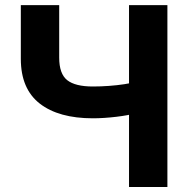

<svg xmlns="http://www.w3.org/2000/svg" viewBox="-20 -748 753 768"><path d="M63.3 -727.5H216.8V-517.4Q216.8 -452.7 248.9 -427.3Q281 -402 351.8 -402Q382.9 -402 415.8 -404.4Q448.7 -406.8 477.3 -411.2Q505.9 -415.6 523 -420.7V-295.3Q510 -291.2 489.8 -287.5Q469.7 -283.7 445.8 -280.9Q421.8 -278 397.5 -276.4Q373.1 -274.8 351.8 -274.8Q214.7 -274.8 139 -333.7Q63.3 -392.7 63.3 -512.7ZM496.1 -727.5H649.6V0H496.1Z"/></svg>

Font: GitLab Sans
Style: Regular
Weight: 400
Designer: Rasmus Andersson
Foundry: Modifications by GitLab B.V., manufactured by rsms
Version: Version 4.000;git-c8fb6b7